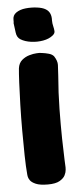

<svg xmlns="http://www.w3.org/2000/svg" viewBox="-54 -774 333 807"><g transform="rotate(-5 112.5 -370.5)"><path d="M31 -698Q30 -718 46 -729Q62 -740 86 -742.5Q110 -745 133.5 -742Q157 -739 170 -731Q194 -717 192 -682Q192 -670 195 -658Q198 -646 198.5 -636.5Q199 -627 189 -619Q173 -606 148 -601.5Q123 -597 97 -600.5Q71 -604 53 -615Q38 -624 35.5 -645Q33 -666 30 -687H31V-692ZM32 -46Q29 -78 28 -127Q27 -176 27 -232Q27 -288 28.5 -341Q30 -394 32 -434.5Q34 -475 36 -494Q39 -516 53 -528Q67 -540 84.5 -545Q102 -550 114.5 -550.5Q127 -551 127 -551Q127 -551 139.5 -549.5Q152 -548 166.5 -544Q181 -540 188 -531Q201 -511 200.5 -494Q200 -477 198 -449Q192 -378 191 -309Q190 -240 191 -184.5Q192 -129 193.5 -95.5Q195 -62 195 -62Q195 -62 194.5 -52Q194 -42 188 -29.5Q182 -17 165 -7Q148 3 115 3Q82 3 64.5 -4.5Q47 -12 40.5 -21.5Q34 -31 33 -38.5Q32 -46 32 -46Z"/></g></svg>

Font: Nerko One
Style: Regular
Weight: 400
Designer: Nermin Kahrimanovic
Foundry: Nermin Kahrimanovic
Version: Version 1.101